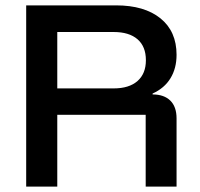

<svg xmlns="http://www.w3.org/2000/svg" viewBox="-20 -695 743 715"><path d="M77.5 0V-675H412.5Q517.5 -675 577.5 -626.7Q637.5 -578.3 637.5 -490.8Q637.5 -440.8 615 -403.8Q592.5 -366.7 548.3 -346.7V-343.3Q590.8 -343.3 614.2 -320.4Q637.5 -297.5 637.5 -254.2V0H522.5V-267.5H193.3V0ZM193.3 -365.8H403.3Q460.8 -365.8 492.1 -393.3Q523.3 -420.8 523.3 -470.8Q523.3 -521.7 492.1 -548.8Q460.8 -575.8 403.3 -575.8H193.3Z"/></svg>

Font: Funnel Display Light Medium
Style: Regular
Weight: 500
Version: Version 1.000